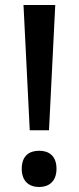

<svg xmlns="http://www.w3.org/2000/svg" viewBox="-20 -734 315 768"><path d="M176 -213 201 -714H74L99 -213ZM67 -59C67 -8 97 14 137 14C175 14 206 -8 206 -59C206 -111 175 -131 137 -131C97 -131 67 -111 67 -59Z"/></svg>

Font: Noto Sans Khmer SemiCondensed Medium
Style: Regular
Weight: 500
Width: 4
Designer: Danh Hong and the Monotype Design Team
Foundry: Monotype Imaging Inc.
Version: Version 2.004